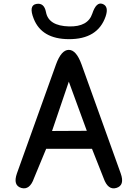

<svg xmlns="http://www.w3.org/2000/svg" viewBox="-20 -1024 771 1068"><path d="M364.3 -877Q468.8 -874.5 493.2 -947.8Q515.1 -1014.6 549.8 -1002.4Q586.9 -989.3 567.4 -932.1Q523.4 -805.2 362.3 -806.2Q211.9 -807.1 167.5 -919.9Q138.2 -993.7 181.6 -1002Q225.6 -1010.3 235.8 -956.5Q250 -879.9 364.3 -877ZM433.6 -665.5 651.4 -59.6Q675.3 7.3 627 21.5Q580.6 35.2 556.6 -32.2L491.7 -196.3H236.8L168.9 -32.2Q145.5 34.7 98.6 21.5Q50.8 7.3 74.2 -59.6L291.5 -665.5Q320.8 -746.6 362.8 -746.6Q404.3 -746.6 433.6 -665.5ZM362.8 -569.8 269.5 -295.4 462.9 -296.4Z"/></svg>

Font: Comic Relief LRS
Style: Regular
Weight: 400
Designer: Jeff Davis
Foundry: Loudifier
Version: Version 1.0